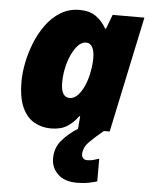

<svg xmlns="http://www.w3.org/2000/svg" viewBox="-56 -610 719 912"><g transform="rotate(5 303.5 -153.5)"><path d="M198.2 9.8Q155.8 9.8 119.9 -10.3Q84 -30.3 62.5 -76.4Q41 -122.6 41 -201.2Q41 -241.7 50.5 -290Q60.1 -338.4 79.3 -386.5Q98.6 -434.6 127.9 -474.6Q157.2 -514.6 197 -538.8Q236.8 -563 287.1 -563Q334.5 -563 364.7 -541.7Q395 -520.5 415 -484.9H418.9L444.8 -553.2H596.2L479 0H328.1L333 -60.1H329.1Q307.1 -29.3 277.1 -9.8Q247.1 9.8 198.2 9.8ZM275.9 -142.1Q297.4 -142.1 315.4 -161.9Q333.5 -181.6 346.4 -212.9Q359.4 -244.1 365.2 -279.8Q371.1 -310.1 371.1 -340.8Q371.1 -372.6 361.1 -391.8Q351.1 -411.1 331.1 -411.1Q305.2 -411.1 283 -381.1Q260.7 -351.1 247.3 -305.4Q233.9 -259.8 233.9 -211.9Q233.9 -142.1 275.9 -142.1ZM344.2 255.9Q285.2 255.9 253.7 225.1Q222.2 194.3 222.2 150.9Q222.2 100.6 252 65.2Q281.7 29.8 328.1 0H451.2Q412.1 32.2 385 59.6Q357.9 86.9 357.9 120.1Q357.9 129.4 364.7 137.2Q371.6 145 383.8 145Q399.4 145 412.6 141.6Q425.8 138.2 440.9 132.8V241.2Q419.4 247.6 397.7 251.7Q376 255.9 344.2 255.9Z"/></g></svg>

Font: Open Sans ExtraBold
Style: Italic
Weight: 800
Italic angle: -12°
Designer: Monotype Design Team
Foundry: Monotype Imaging Inc.
Version: Version 3.000; ttfautohint (v1.8.4)